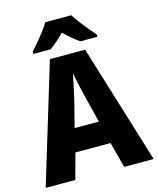

<svg xmlns="http://www.w3.org/2000/svg" viewBox="-134 -1023 917 1115"><g transform="rotate(-15 324.5 -465.0)"><path d="M403 -930H247C222 -888 167 -821 132 -784V-770H236C265 -790 292 -815 324 -847C357 -815 385 -790 415 -770H517V-784C481 -825 430 -885 403 -930ZM472 0H649L429 -716H217L0 0H178L220 -154H431ZM360 -443 398 -292H252L291 -444C301 -489 317 -559 325 -602C332 -561 350 -483 360 -443Z"/></g></svg>

Font: Noto Sans Thai Looped SemiCondensed ExtraBold
Style: Regular
Weight: 800
Width: 4
Designer: Sasikarn Vongin, Ben Mitchell
Foundry: The Fontpad Ltd
Version: Version 1.001